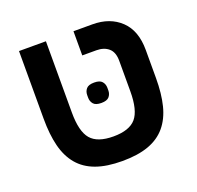

<svg xmlns="http://www.w3.org/2000/svg" viewBox="-112 -727 879 858"><g transform="rotate(-20 327.5 -298.0)"><path d="M330 -264Q303 -264 292.5 -276.5Q282 -289 282 -306V-319Q282 -336 292.5 -348.5Q303 -361 330 -361Q357 -361 367.5 -348.5Q378 -336 378 -319V-306Q378 -289 367.5 -276.5Q357 -264 330 -264ZM330 12Q256 12 205 -6.5Q154 -25 122.5 -62.5Q91 -100 77 -155.5Q63 -211 63 -286V-608H191V-269Q191 -179 222.5 -142Q254 -105 330 -105Q406 -105 437.5 -142Q469 -179 469 -269V-414Q469 -455 447 -474Q425 -493 389 -493H322V-608H412Q495 -608 546 -559.5Q597 -511 597 -419V-286Q597 -211 583 -155.5Q569 -100 537.5 -62.5Q506 -25 455 -6.5Q404 12 330 12Z"/></g></svg>

Font: IBM Plex Sans Hebrew SmBld
Style: Regular
Weight: 600
Designer: Mike Abbink, Paul van der Laan, Pieter van Rosmalen, Yanek Iontef
Foundry: Bold Monday
Version: Version 1.3